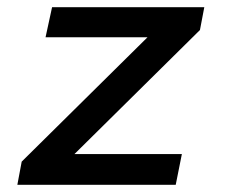

<svg xmlns="http://www.w3.org/2000/svg" viewBox="-20 -511 640 531"><path d="M28 0 40 -64 388 -408H106L124 -491H545L533 -428L186 -85H483L466 0Z"/></svg>

Font: Source Code Pro SemiBold
Style: Italic
Weight: 600
Italic angle: -11°
Monospace: yes
Designer: Paul D. Hunt, Teo Tuominen
Foundry: Adobe Systems Incorporated
Version: Version 1.016;hotconv 1.0.116;makeotfexe 2.5.65601